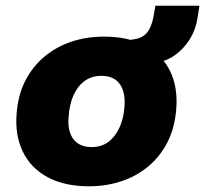

<svg xmlns="http://www.w3.org/2000/svg" viewBox="-20 -640 717 671"><path d="M291 11Q205 11 146 -21Q87 -53 59.5 -110.5Q32 -168 38 -242Q43 -309 69 -359Q95 -409 137 -443.5Q179 -478 231.5 -495Q284 -512 343 -512Q430 -512 488.5 -480Q547 -448 574.5 -391.5Q602 -335 596 -260Q591 -193 565 -142.5Q539 -92 497 -57.5Q455 -23 402.5 -6Q350 11 291 11ZM300 -126Q334 -126 358 -143.5Q382 -161 397 -193Q412 -225 415 -267Q419 -318 398.5 -346.5Q378 -375 334 -375Q301 -375 276.5 -357.5Q252 -340 237.5 -308.5Q223 -277 220 -234Q215 -183 236 -154.5Q257 -126 300 -126ZM520 -420 420 -485 423 -500Q450 -501 469 -508Q488 -515 500.5 -535.5Q513 -556 519 -597L523 -620H677L670 -576Q664 -536 643 -502.5Q622 -469 591 -447Q560 -425 520 -420Z"/></svg>

Font: Nunito Sans 9pt Black
Style: Italic
Weight: 900
Italic angle: -9°
Version: Version 3.101;gftools[0.9.27]